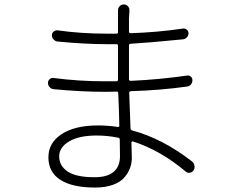

<svg xmlns="http://www.w3.org/2000/svg" viewBox="-20 -802 1040 854"><path d="M513.7 -108.4Q513.7 -117.2 513.2 -141.6Q512.7 -166 512.7 -180.7Q512.7 -188.5 505.9 -189.5Q458 -199.2 410.2 -199.2Q331.1 -199.2 287.1 -172.9Q243.2 -146.5 243.2 -106.4Q243.2 -64.5 280.8 -39.1Q318.4 -13.7 400.4 -13.7Q513.7 -13.7 513.7 -108.4ZM834 -84Q842.8 -77.1 844.7 -65.4Q845.7 -62.5 845.7 -59.6Q845.7 -51.8 840.8 -43.9Q835 -35.2 824.2 -33.7Q813.5 -32.2 805.7 -39.1Q693.4 -133.8 571.3 -172.9Q568.4 -173.8 566.4 -171.9Q564.5 -169.9 564.5 -168Q566.4 -114.3 566.4 -100.6Q566.4 -77.1 558.6 -55.2Q550.8 -33.2 533.2 -12.7Q515.6 7.8 482.4 20Q449.2 32.2 403.3 32.2Q301.8 32.2 248.5 -2Q195.3 -36.1 195.3 -102.5Q195.3 -167 254.4 -205.6Q313.5 -244.1 416 -244.1Q459 -244.1 503.9 -237.3Q510.7 -236.3 510.7 -243.2Q509.8 -305.7 505.9 -387.7Q505.9 -394.5 499 -394.5Q481.4 -393.6 448.2 -393.6Q340.8 -393.6 218.8 -405.3Q208 -406.2 200.2 -415Q193.4 -422.9 193.4 -433.1Q193.4 -443.4 201.2 -450.2Q209 -457 218.8 -455.1Q330.1 -440.4 448.2 -440.4Q481.4 -440.4 498 -440.4Q504.9 -441.4 504.9 -448.2V-473.6V-598.6Q504.9 -605.5 498 -605.5Q483.4 -605.5 454.1 -605.5Q359.4 -605.5 236.3 -617.2Q225.6 -618.2 218.3 -626.5Q210.9 -634.8 210.9 -645.5Q210.9 -655.3 218.8 -661.6Q226.6 -668 236.3 -667Q340.8 -652.3 453.1 -652.3H498Q504.9 -652.3 504.9 -659.2V-727.5Q504.9 -739.3 504.9 -753.9Q503.9 -765.6 511.7 -773.9Q519.5 -782.2 531.2 -782.2Q542 -782.2 549.3 -773.9Q556.6 -765.6 555.7 -753.9Q554.7 -738.3 553.7 -717.8V-661.1Q553.7 -654.3 561.5 -654.3Q679.7 -658.2 793 -674.8Q802.7 -676.8 810.5 -670.4Q818.4 -664.1 818.4 -654.3Q818.4 -643.6 811 -635.7Q803.7 -627.9 793 -627Q632.8 -611.3 561.5 -607.4Q553.7 -607.4 553.7 -599.6V-473.6V-449.2Q553.7 -442.4 561.5 -442.4Q689.5 -448.2 811.5 -465.8Q821.3 -467.8 828.6 -461.4Q835.9 -455.1 835.9 -445.3Q835.9 -434.6 829.1 -426.3Q822.3 -418 811.5 -417Q694.3 -400.4 562.5 -396.5Q554.7 -395.5 554.7 -388.7Q555.7 -356.4 560.5 -231.4Q560.5 -223.6 568.4 -221.7Q703.1 -185.5 834 -84Z"/></svg>

Font: Gen Jyuu Gothic Light
Style: Regular
Weight: 200
Designer: [Source Han Sans]
Ryoko NISHIZUKA  (kana & ideographs); Paul D. Hunt (Latin, Greek & Cyrillic); Wenlong ZHANG  (bopomofo
Version: Version 1.002.20150607